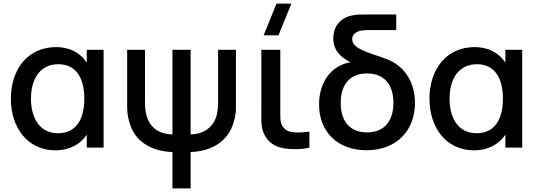

<svg xmlns="http://www.w3.org/2000/svg" viewBox="-20 -815 2973 1060"><path d="M286.5 15C361.5 15 423 -17 459 -71.5V0H552V-540H459V-469.5C423.5 -523.5 364.5 -555 289.5 -555C134.5 -555 40 -433.5 40 -270C40 -108.5 133.5 15 286.5 15ZM151 -269.5C151 -384.5 204.5 -460.5 302.5 -460.5C401 -460.5 445.5 -382.5 445.5 -270.5C445.5 -158.5 401.5 -79.5 301 -79.5C198 -79.5 151 -164 151 -269.5Z M932 24.5V225H1032.5V24.5C1148 20 1241.5 -33.5 1271.5 -145.5C1281.5 -177 1282.5 -205.5 1282.5 -227.5V-540H1184V-253.5C1184 -241.5 1184 -213.5 1178 -186.5C1161.5 -110.5 1102 -74 1032.5 -73V-540H932V-73C864.5 -74 807 -105 788 -181C780.5 -210 780.5 -239.5 780.5 -253.5V-540H682V-227.5C682 -208.5 683.5 -175.5 693 -144.5C722.5 -31.5 816.5 20 932 24.5Z M1551 4.5C1587.5 10.5 1649.5 10.5 1688 0V-88.5C1660 -84 1627 -82.5 1599.5 -84.5C1575 -87.5 1552 -96.5 1538.5 -120.5C1525 -143.5 1527.5 -172.5 1527.5 -217.5V-540H1423V-212.5C1423 -148 1418.5 -106.5 1444 -63.5C1471 -18 1510 -2.5 1551 4.5ZM1435.5 -620H1517.5L1588.5 -795H1506.5Z M2004 14.5C2167.5 14.5 2271 -92.5 2271 -247C2271 -361 2214 -449.5 2118 -487.5C2017.5 -525.5 1924.5 -543.5 1924.5 -598.5C1924.5 -623.5 1942.5 -638 1967.5 -644.5C1982 -648.5 1999 -649 2020.5 -649H2167.5V-735H1997C1970 -735 1953 -735 1934.5 -731.5C1847 -718.5 1820 -656 1820 -603C1820 -537.5 1861 -498.5 1914.5 -471.5C1804.5 -452 1741.5 -357.5 1741.5 -238.5C1741.5 -86.5 1844.5 14.5 2004 14.5ZM1861 -247C1861 -346 1909.5 -409.5 2006.5 -409.5C2101.5 -409.5 2152 -347.5 2152 -247.5C2152 -148.5 2103 -84 2006.5 -84C1912 -84 1861 -144.5 1861 -247Z M2597.5 15C2672.5 15 2734 -17 2770 -71.5V0H2863V-540H2770V-469.5C2734.5 -523.5 2675.5 -555 2600.5 -555C2445.5 -555 2351 -433.5 2351 -270C2351 -108.5 2444.5 15 2597.5 15ZM2462 -269.5C2462 -384.5 2515.5 -460.5 2613.5 -460.5C2712 -460.5 2756.5 -382.5 2756.5 -270.5C2756.5 -158.5 2712.5 -79.5 2612 -79.5C2509 -79.5 2462 -164 2462 -269.5Z"/></svg>

Font: Eudonet SemiBold
Style: Regular
Weight: 600
Designer: Mikhail Sharanda
Foundry: Mikhail Sharanda
Version: Version 4.503;Glyphs 3.1.2 (3151)